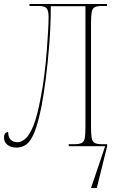

<svg xmlns="http://www.w3.org/2000/svg" viewBox="-20 -734 602 964"><path d="M63 7Q34 7 17 -7Q0 -21 0 -43Q0 -70 21 -71Q21 -45 34 -32.5Q47 -20 68 -20Q87 -20 107.5 -37.5Q128 -55 147.5 -102.5Q167 -150 184 -242Q195 -297 202.5 -357Q210 -417 214.5 -474Q219 -531 221.5 -576.5Q224 -622 224 -648Q224 -681 214 -692.5Q204 -704 174 -704H128V-714H517V-704H491Q468 -704 456 -698Q444 -692 440.5 -673.5Q437 -655 437 -617V-98Q437 -59 440.5 -40.5Q444 -22 456 -16Q468 -10 493 -10H518V0L466 210H437L508 0H325V-10H352Q378 -10 390 -16Q402 -22 405.5 -40.5Q409 -59 409 -98V-703H235Q235 -607 227.5 -512Q220 -417 209.5 -335.5Q199 -254 188 -199Q172 -119 154.5 -74Q137 -29 115 -11Q93 7 63 7Z"/></svg>

Font: Noto Serif Display Condensed Thin
Style: Regular
Weight: 100
Width: 3
Designer: Monotype Design Team
Foundry: Monotype Imaging Inc.
Version: Version 2.009